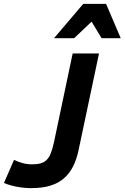

<svg xmlns="http://www.w3.org/2000/svg" viewBox="-51 -950 639 985"><path d="M353 -184.1Q342.8 -133.8 324 -96.4Q305.2 -59.1 275.9 -34.2Q246.6 -9.3 205.6 2.9Q164.6 15.1 108.9 15.1Q72.3 15.1 35.4 8.1Q-1.5 1 -30.8 -11.2L21 -129.9Q37.6 -121.1 62.3 -114Q86.9 -106.9 113.8 -106.9Q139.6 -106.9 157.7 -112.1Q175.8 -117.2 188.7 -130.1Q201.7 -143.1 210.2 -165.3Q218.8 -187.5 226.1 -221.2L321.8 -675.8H457ZM470.2 -753.9 418.9 -838.9 329.1 -753.9H226.1L376 -930.2H493.2L568.4 -753.9Z"/></svg>

Font: Lorenzo Sans
Style: Bold Italic
Weight: 700
Italic angle: -12°
Foundry: Intel Corporation
Version: Version 1.00; ttfautohint (v1.5)